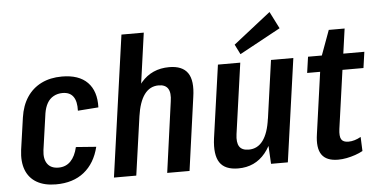

<svg xmlns="http://www.w3.org/2000/svg" viewBox="-53 -891 1971 1002"><g transform="rotate(-5 932.5 -390.5)"><path d="M202 9Q142 9 102 -14Q62 -37 45 -80.5Q28 -124 36 -186L60 -354Q69 -416 98 -459.5Q127 -503 173.5 -526Q220 -549 281 -549Q370 -549 415 -503Q460 -457 457 -372L349 -364Q351 -413 333 -438Q315 -463 277 -463Q251 -463 230 -451.5Q209 -440 196.5 -418Q184 -396 179 -365L152 -175Q146 -129 164.5 -103Q183 -77 223 -77Q261 -77 286 -102.5Q311 -128 322 -176L428 -168Q407 -83 349.5 -37Q292 9 202 9Z M836 -370Q843 -415 829 -437Q815 -459 780 -459Q734 -459 705.5 -420.5Q677 -382 666 -305L614 -236L622 -289Q640 -418 696 -483.5Q752 -549 843 -549Q912 -549 940 -508.5Q968 -468 955 -382L902 0H785ZM610 -740H727L676 -375L623 0H506Z M1163 -170Q1157 -127 1170.5 -105.5Q1184 -84 1220 -84Q1266 -84 1294.5 -122.5Q1323 -161 1333 -236L1378 -304L1371 -251Q1353 -123 1299 -57Q1245 9 1157 9Q1087 9 1060 -32Q1033 -73 1044 -158L1098 -540H1215ZM1417 0H1329L1321 -148L1376 -540H1493ZM1435 -701 1220 -584 1194 -636 1390 -790Z M1680 9Q1619 9 1594.5 -26Q1570 -61 1581 -134L1635 -520L1690 -670H1773L1700 -150Q1695 -112 1704.5 -96Q1714 -80 1742 -80Q1758 -80 1774.5 -85Q1791 -90 1807 -99L1810 -25Q1792 -15 1770 -7.5Q1748 0 1725 4.5Q1702 9 1680 9ZM1570 -540H1865L1853 -456H1558Z"/></g></svg>

Font: Pathway Extreme Condensed SemiBold
Style: Italic
Weight: 600
Width: 3
Italic angle: -8°
Version: Version 1.001;gftools[0.9.26]